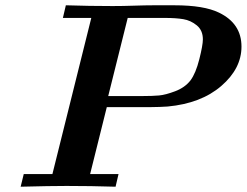

<svg xmlns="http://www.w3.org/2000/svg" viewBox="-20 -706 933 726"><path d="M58.1 0 69.8 -47.9H178.2L325.2 -638.2H217.8L229 -686Q317.9 -683.1 405.8 -683.1Q445.8 -683.1 487.8 -684.6Q529.8 -686 559.1 -686H640.1Q751 -686 808.1 -658.2Q893.1 -617.2 893.1 -529.8Q893.1 -446.8 816.7 -380.9Q740.2 -314.9 613.8 -303.2Q589.8 -301.3 542 -300.8H383.8L320.8 -47.9H428.2L417 0Q324.2 -2.9 231.9 -2.9Q169.9 -2.9 58.1 0ZM389.2 -342.8H518.1Q556.2 -342.8 581.1 -345Q606 -347.2 642.6 -361.1Q679.2 -375 700.2 -401.9Q720.2 -428.7 733.6 -481.9Q747.1 -535.2 747.1 -557.1Q747.1 -591.3 724.1 -610.1Q701.2 -628.9 673.1 -633.5Q645 -638.2 604 -638.2H462.9Z"/></svg>

Font: CMU Serif
Style: BoldItalic
Weight: 700
Italic angle: -14.04°
Version: Version 0.7.0